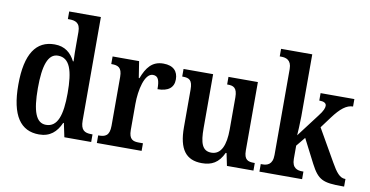

<svg xmlns="http://www.w3.org/2000/svg" viewBox="-74 -960 2252 1170"><g transform="rotate(10 1052.0 -375.0)"><path d="M217 10C285 10 325 -26 351 -85H355L373 0H539V-47H531C490 -47 465 -60 465 -120V-760H269V-713H276C314 -713 346 -705 346 -647V-574C346 -537 346 -496 348 -465H344C319 -513 282 -547 217 -547C104 -547 41 -460 41 -267C41 -75 104 10 217 10ZM249 -55C187 -55 162 -125 162 -267C162 -406 187 -483 249 -483C323 -483 346 -406 346 -268C346 -132 321 -55 249 -55Z M574 0H851V-47H826C790 -47 764 -55 764 -114V-275C764 -360 787 -468 839 -468C872 -468 881 -442 881 -387C947 -387 981 -414 981 -465C981 -514 953 -547 890 -547C820 -547 787 -502 761 -434H757L741 -536H577V-489H580C618 -489 644 -480 644 -421V-119C644 -56 616 -47 577 -47H574Z M1225 10C1285 10 1328 -12 1358 -77H1363L1379 0H1543V-47H1537C1502 -47 1476 -54 1476 -113V-536H1294V-489H1298C1332 -489 1357 -481 1357 -420V-221C1357 -126 1332 -63 1271 -63C1214 -63 1199 -111 1199 -202V-536H1016V-489H1020C1060 -489 1080 -478 1080 -420V-187C1080 -51 1126 10 1225 10Z M1580 0H1844V-47H1836C1808 -47 1773 -55 1773 -113V-195L1819 -251L1895 -103C1942 -13 1972 0 2092 0H2104V-47H2101C2069 -47 2045 -77 2014 -132L1900 -331L1952 -401C1996 -460 2033 -490 2073 -490V-536H1864V-490C1892 -490 1908 -482 1908 -465C1908 -453 1903 -434 1875 -399L1768 -258C1769 -266 1773 -341 1773 -376V-760H1580V-713H1590C1617 -713 1653 -705 1653 -648V-116C1653 -55 1618 -47 1590 -47H1580Z"/></g></svg>

Font: Noto Serif Sinhala Condensed SemiBold
Style: Regular
Weight: 600
Width: 3
Designer: Jelle Bosma - Monotype Design Team
Foundry: Monotype Imaging Inc.
Version: Version 2.007